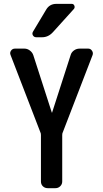

<svg xmlns="http://www.w3.org/2000/svg" viewBox="-20 -985 540 1005"><path d="M193.4 -287.1 35.2 -697.3Q30.3 -709 37.6 -719.7Q44.9 -730.5 57.6 -730.5H108.4Q123 -730.5 136.2 -720.7Q149.4 -710.9 154.3 -696.3L251 -396.5Q251 -395.5 252 -395Q252.9 -394.5 252.9 -396.5L349.6 -696.3Q353.5 -710.9 366.7 -720.7Q379.9 -730.5 396.5 -730.5H442.4Q454.1 -730.5 461.4 -719.7Q468.8 -709 464.8 -697.3L306.6 -287.1Q305.7 -284.2 305.7 -278.3V-35.2Q305.7 -20.5 295.4 -10.3Q285.2 0 269.5 0H230.5Q214.8 0 204.6 -9.8Q194.3 -19.5 194.3 -35.2V-278.3Q194.3 -284.2 193.4 -287.1ZM275.4 -964.8H355.5Q365.2 -964.8 369.1 -955.6Q373 -946.3 367.2 -938.5L257.8 -817.4Q233.4 -790 200.2 -790H169.9Q158.2 -790 152.3 -799.8Q146.5 -809.6 153.3 -820.3L221.7 -934.6Q239.3 -964.8 275.4 -964.8Z"/></svg>

Font: Rounded-L Mgen+ 1m medium
Style: Regular
Weight: 500
Designer: [Source Han Sans]
Ryoko NISHIZUKA  (kana & ideographs); Paul D. Hunt (Latin, Greek & Cyrillic); Wenlong ZHANG  (bopomofo
Version: Version 1.059.20150602